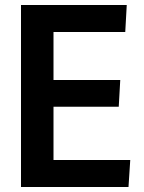

<svg xmlns="http://www.w3.org/2000/svg" viewBox="-20 -748 578 768"><path d="M64 -728H487L481 -620H194V-428H461L455 -321H194V-108H501L494 0H64Z"/></svg>

Font: Murecho Thin Medium
Style: Regular
Weight: 500
Version: Version 1.010